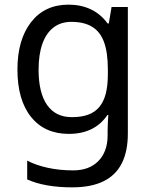

<svg xmlns="http://www.w3.org/2000/svg" viewBox="-20 -566 655 826"><path d="M275 -546Q328 -546 370.5 -526Q413 -506 443 -465H448L460 -536H530V9Q530 85 504 136.5Q478 188 425 214Q372 240 290 240Q232 240 183.5 231.5Q135 223 97 206V125Q135 145 186 156Q237 167 295 167Q364 167 403.5 126.5Q443 86 443 16V-5Q443 -17 444 -39.5Q445 -62 446 -71H442Q414 -30 372.5 -10Q331 10 276 10Q172 10 113.5 -63Q55 -136 55 -267Q55 -395 113.5 -470.5Q172 -546 275 -546ZM287 -472Q242 -472 210.5 -448Q179 -424 162.5 -378Q146 -332 146 -266Q146 -167 182.5 -114.5Q219 -62 289 -62Q330 -62 359 -72.5Q388 -83 407 -105.5Q426 -128 435 -163Q444 -198 444 -246V-267Q444 -340 427.5 -385Q411 -430 376 -451Q341 -472 287 -472Z"/></svg>

Font: loriya85
Style: Book
Weight: 400
Designer: Jelle Bosma - Monotype Design Team
Foundry: Monotype Imaging Inc.
Version: Version 2.003